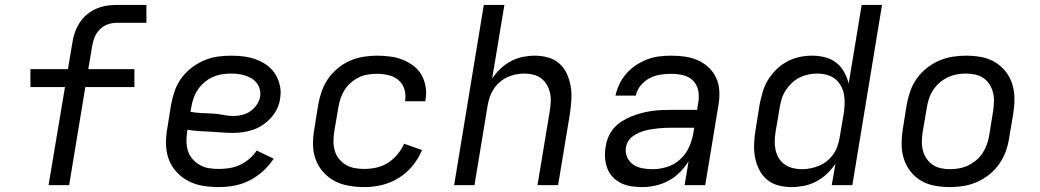

<svg xmlns="http://www.w3.org/2000/svg" viewBox="-20 -755 4240 783"><path d="M178 0 245 -400H104V-473H257L275 -580Q278 -601 285 -621.5Q292 -642 304 -661Q316 -680 333.5 -695Q351 -710 371.5 -719Q392 -728 413 -731.5Q434 -735 455 -735H577V-662H455Q437 -662 419 -655.5Q401 -649 387 -635Q373 -621 366 -603.5Q359 -586 356 -568L340 -473H528V-400H328L262 0Z M873 8Q840 8 808.5 3Q777 -2 749.5 -16Q722 -30 701 -52.5Q680 -75 669 -103.5Q658 -132 657 -164.5Q656 -197 662 -230L678 -330Q683 -357 692.5 -384.5Q702 -412 719.5 -436Q737 -460 761 -478.5Q785 -497 812 -508.5Q839 -520 867 -524Q895 -528 923 -528Q950 -528 976 -524.5Q1002 -521 1026 -512Q1050 -503 1070.5 -487.5Q1091 -472 1104 -450.5Q1117 -429 1122 -403.5Q1127 -378 1122 -351Q1119 -330 1109.5 -310.5Q1100 -291 1085 -274.5Q1070 -258 1051.5 -245.5Q1033 -233 1012.5 -226Q992 -219 971 -216Q950 -213 930 -213Q906 -213 883 -215Q860 -217 837 -218Q814 -219 790.5 -220.5Q767 -222 745 -226L743 -218Q740 -197 740.5 -176.5Q741 -156 747 -138Q753 -120 766 -105.5Q779 -91 796 -81.5Q813 -72 832.5 -69Q852 -66 873 -66Q894 -66 916 -69.5Q938 -73 958.5 -82.5Q979 -92 996.5 -107Q1014 -122 1027 -141L1096 -108Q1078 -80 1052.5 -57Q1027 -34 997.5 -19Q968 -4 936 2Q904 8 873 8ZM933 -282Q950 -282 968 -286.5Q986 -291 1001 -301.5Q1016 -312 1027 -328Q1038 -344 1041 -361Q1043 -376 1039.5 -390.5Q1036 -405 1027.5 -416Q1019 -427 1007 -434.5Q995 -442 981.5 -446.5Q968 -451 953 -453Q938 -455 923 -455Q904 -455 885 -452Q866 -449 848 -441Q830 -433 814 -419.5Q798 -406 787 -389.5Q776 -373 769.5 -354.5Q763 -336 760 -318L757 -299Q778 -295 800.5 -294Q823 -293 845.5 -292Q868 -291 889.5 -286.5Q911 -282 933 -282Z M1466 8Q1434 8 1402.5 2.5Q1371 -3 1344.5 -17Q1318 -31 1298 -53.5Q1278 -76 1267.5 -104.5Q1257 -133 1256.5 -165Q1256 -197 1262 -230L1278 -330Q1283 -357 1292.5 -384Q1302 -411 1318.5 -434.5Q1335 -458 1358 -477Q1381 -496 1407.5 -507.5Q1434 -519 1462 -523.5Q1490 -528 1517 -528Q1544 -528 1571 -524.5Q1598 -521 1622 -511.5Q1646 -502 1666.5 -486.5Q1687 -471 1699.5 -448.5Q1712 -426 1716 -399.5Q1720 -373 1715 -346Q1715 -345 1715 -344Q1715 -343 1714 -342H1632Q1632 -343 1632 -343.5Q1632 -344 1632 -344Q1636 -369 1629 -391.5Q1622 -414 1605 -428.5Q1588 -443 1564.5 -448.5Q1541 -454 1517 -454Q1499 -454 1480 -451Q1461 -448 1443.5 -439.5Q1426 -431 1411 -418Q1396 -405 1385.5 -388.5Q1375 -372 1369 -354Q1363 -336 1360 -318L1343 -218Q1340 -198 1340 -178Q1340 -158 1345.5 -139.5Q1351 -121 1363 -106.5Q1375 -92 1391 -82.5Q1407 -73 1426.5 -69.5Q1446 -66 1466 -66Q1490 -66 1515 -71.5Q1540 -77 1562 -91Q1584 -105 1601 -125.5Q1618 -146 1628 -169L1701 -143Q1687 -109 1662.5 -79Q1638 -49 1605.5 -29Q1573 -9 1537 -0.5Q1501 8 1466 8Z M1832 0 1953 -735H2037L1987 -434Q2001 -456 2020.5 -474.5Q2040 -493 2063.5 -505.5Q2087 -518 2112 -523Q2137 -528 2161 -528Q2189 -528 2215.5 -520.5Q2242 -513 2261.5 -495.5Q2281 -478 2292 -453.5Q2303 -429 2307.5 -402Q2312 -375 2310 -347Q2308 -319 2304 -290L2256 0H2172L2222 -302Q2225 -321 2226 -340Q2227 -359 2223 -376.5Q2219 -394 2210 -409.5Q2201 -425 2187 -435.5Q2173 -446 2155 -450.5Q2137 -455 2118 -455Q2101 -455 2083.5 -451.5Q2066 -448 2049.5 -440.5Q2033 -433 2018.5 -420.5Q2004 -408 1994 -393Q1984 -378 1978 -361Q1972 -344 1969 -327L1915 0Z M2599 8H2598Q2576 8 2553.5 4.5Q2531 1 2512 -8.5Q2493 -18 2478.5 -33.5Q2464 -49 2456.5 -69Q2449 -89 2447.5 -111.5Q2446 -134 2450 -157Q2453 -177 2461 -196.5Q2469 -216 2483.5 -232.5Q2498 -249 2516.5 -260.5Q2535 -272 2554.5 -280Q2574 -288 2594.5 -293.5Q2615 -299 2635 -302Q2655 -305 2675.5 -306Q2696 -307 2716 -307H2823L2828 -339Q2832 -364 2827 -387.5Q2822 -411 2805.5 -427Q2789 -443 2765.5 -448.5Q2742 -454 2717 -454Q2695 -454 2672.5 -450.5Q2650 -447 2629 -436Q2608 -425 2592.5 -406Q2577 -387 2573 -365H2490Q2495 -389 2506 -412Q2517 -435 2534.5 -455Q2552 -475 2574 -489.5Q2596 -504 2620 -513Q2644 -522 2668.5 -525Q2693 -528 2717 -528Q2746 -528 2774 -524Q2802 -520 2826.5 -509Q2851 -498 2870.5 -479.5Q2890 -461 2901 -436.5Q2912 -412 2913.5 -384Q2915 -356 2910 -327L2856 0H2772L2788 -97Q2773 -73 2752 -52Q2731 -31 2705.5 -17.5Q2680 -4 2652.5 2Q2625 8 2599 8ZM2641 -65Q2670 -65 2699.5 -74Q2729 -83 2752.5 -104Q2776 -125 2789 -153Q2802 -181 2807 -210L2811 -234H2716Q2703 -234 2690 -233.5Q2677 -233 2664 -231.5Q2651 -230 2637.5 -228Q2624 -226 2611 -222.5Q2598 -219 2585.5 -213.5Q2573 -208 2561.5 -200Q2550 -192 2542.5 -180Q2535 -168 2533 -155Q2529 -134 2537.5 -114.5Q2546 -95 2562 -84Q2578 -73 2599 -69Q2620 -65 2641 -65Z M3207 8Q3179 8 3152 0.5Q3125 -7 3105.5 -24.5Q3086 -42 3074.5 -66Q3063 -90 3058.5 -117Q3054 -144 3055.5 -172.5Q3057 -201 3062 -230L3078 -330Q3083 -355 3090.5 -380.5Q3098 -406 3112 -429Q3126 -452 3146 -471.5Q3166 -491 3190 -504Q3214 -517 3240 -522.5Q3266 -528 3292 -528Q3319 -528 3344.5 -521.5Q3370 -515 3390 -499.5Q3410 -484 3422.5 -461.5Q3435 -439 3441 -414L3494 -735H3577L3456 0H3372L3387 -87Q3372 -65 3352 -46Q3332 -27 3308 -14.5Q3284 -2 3258 3Q3232 8 3207 8ZM3250 -65Q3268 -65 3285.5 -68.5Q3303 -72 3320 -79Q3337 -86 3352 -98Q3367 -110 3378 -125.5Q3389 -141 3395 -158.5Q3401 -176 3404 -193L3421 -293Q3424 -313 3424.5 -333Q3425 -353 3421.5 -371.5Q3418 -390 3408.5 -406.5Q3399 -423 3384.5 -434Q3370 -445 3351 -450Q3332 -455 3312 -455Q3294 -455 3275.5 -451Q3257 -447 3240 -438.5Q3223 -430 3209 -416.5Q3195 -403 3184.5 -387Q3174 -371 3168.5 -353.5Q3163 -336 3160 -318L3143 -218Q3140 -199 3139.5 -180Q3139 -161 3143 -143Q3147 -125 3156.5 -109.5Q3166 -94 3180.5 -84Q3195 -74 3213 -69.5Q3231 -65 3250 -65Z M3854 8Q3823 8 3792.5 2.5Q3762 -3 3736.5 -18Q3711 -33 3693 -56Q3675 -79 3666 -107.5Q3657 -136 3657 -167Q3657 -198 3662 -230L3678 -330Q3683 -357 3692.5 -384Q3702 -411 3719 -435Q3736 -459 3759.5 -477.5Q3783 -496 3809.5 -507.5Q3836 -519 3864 -523.5Q3892 -528 3919 -528Q3951 -528 3981.5 -522.5Q4012 -517 4037 -502Q4062 -487 4080.5 -464Q4099 -441 4108 -412.5Q4117 -384 4117 -353Q4117 -322 4112 -290L4095 -190Q4091 -163 4081 -136Q4071 -109 4054 -85Q4037 -61 4013.5 -42.5Q3990 -24 3963.5 -12.5Q3937 -1 3909 3.5Q3881 8 3854 8ZM3855 -65Q3873 -65 3892 -68.5Q3911 -72 3928.5 -80.5Q3946 -89 3961.5 -102Q3977 -115 3987.5 -131.5Q3998 -148 4004.5 -166Q4011 -184 4014 -202L4030 -302Q4033 -322 4033.5 -341Q4034 -360 4029.5 -378Q4025 -396 4015 -411.5Q4005 -427 3990 -437Q3975 -447 3956.5 -451Q3938 -455 3918 -455Q3900 -455 3881.5 -451.5Q3863 -448 3845 -439.5Q3827 -431 3812 -418Q3797 -405 3786 -388.5Q3775 -372 3769 -354Q3763 -336 3760 -318L3743 -218Q3740 -198 3739.5 -179Q3739 -160 3743.5 -142Q3748 -124 3758.5 -108.5Q3769 -93 3783.5 -83Q3798 -73 3817 -69Q3836 -65 3855 -65Z"/></svg>

Font: Iosevka SS04 Extended
Style: Italic
Weight: 400
Width: 7
Italic angle: -9°
Monospace: yes
Designer: Belleve Invis
Foundry: Belleve Invis
Version: Version 19.0.0; ttfautohint (v1.8.4)